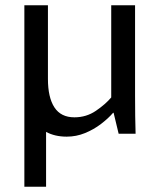

<svg xmlns="http://www.w3.org/2000/svg" viewBox="-20 -505 594 725"><path d="M232 11Q187 11 154 -7V200H72V-485H161V-207Q161 -137 185.5 -99.5Q210 -62 261 -62Q306 -62 342 -86.5Q378 -111 400 -137V-485H490V-145Q490 -102 490.5 -67Q491 -32 492 0H428L409 -79H407Q389 -58 361.5 -37Q334 -16 301 -2.5Q268 11 232 11Z"/></svg>

Font: Murecho
Style: Regular
Weight: 400
Designer: Neil Summerour
Foundry: Positype
Version: Version 1.010; ttfautohint (v1.8.3)